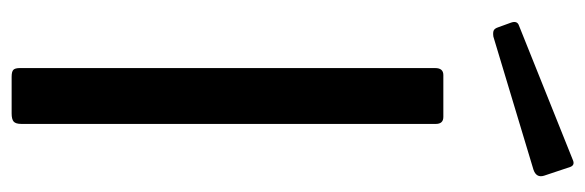

<svg xmlns="http://www.w3.org/2000/svg" viewBox="-358 -648 1006 330"><g transform="rotate(90 145.0 -483.0)"><path d="M181 -742Q193 -742 193 -729V-17Q193 -7 189 -3.5Q185 0 175 0H112Q103 0 100 -3Q97 -6 97 -14V-728Q97 -742 109 -742ZM267 -960 282 -915Q286 -902 272 -897L43 -828Q36 -827 32.5 -828.5Q29 -830 27 -836L19 -858Q15 -869 24 -872L256 -965Q264 -968 267 -960Z"/></g></svg>

Font: Libre Franklin Thin
Style: Regular
Weight: 400
Version: Version 3.000